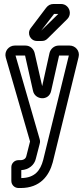

<svg xmlns="http://www.w3.org/2000/svg" viewBox="-20 -730 423 965"><path d="M87 165V125C125 123 153 99 160 68L179 -5C183 -19 181 -24 179 -32L58 -451H106L146 -273C156 -227 226 -221 237 -273L277 -451H326L197 74C183 127 155 164 87 165ZM84 215C182 215 227 153 245 86L375 -443C383 -474 359 -501 330 -501H275C252 -501 234 -484 229 -464L192 -297L154 -464C149 -484 132 -501 108 -501H54C25 -501 0 -473 9 -441L131 -19L112 56C110 65 101 75 82 75H72C53 75 37 91 37 110V179C37 199 53 215 73 215ZM187 -576 251 -659C252 -659 252 -660 252 -660H273ZM166 -524H187C201 -524 209 -526 220 -537L318 -634C337 -653 334 -682 317 -698C309 -706 298 -710 286 -710H250C234 -710 222 -704 212 -691L134 -588C114 -561 133 -524 166 -524Z"/></svg>

Font: DIN Rundschrift
Style: EngKont
Weight: 400
Width: 3
Version: Version 1.027